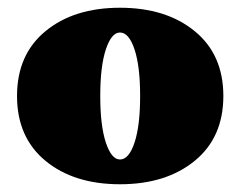

<svg xmlns="http://www.w3.org/2000/svg" viewBox="-20 -464 621 496"><path d="M483 -48.5Q409 12 290 12Q171 12 97.5 -48.5Q24 -109 24 -216Q24 -323 97.5 -383.5Q171 -444 290 -444Q409 -444 483 -383.5Q557 -323 557 -216Q557 -109 483 -48.5ZM290 -52Q313 -52 327.5 -95.5Q342 -139 342 -216Q342 -293 327.5 -336.5Q313 -380 290 -380Q268 -380 253.5 -336.5Q239 -293 239 -216Q239 -139 253.5 -95.5Q268 -52 290 -52Z"/></svg>

Font: Arapey Black
Style: Regular
Weight: 900
Designer: Eduardo Rodriguez Tunni
Foundry: Eduardo Rodriguez Tunni
Version: Version 4.000